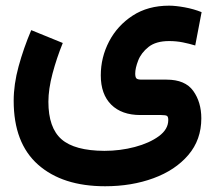

<svg xmlns="http://www.w3.org/2000/svg" viewBox="-20 -414 761 678"><path d="M201.7 -262.2Q180.2 -209.5 165.5 -154.3Q150.9 -99.1 150.9 -54.7Q150.9 37.1 197 77.6Q243.2 118.2 348.6 118.7Q404.3 118.7 456.1 105Q507.8 91.3 541 66.9Q574.2 42.5 574.2 9.8Q574.2 -1 570.1 -4.4Q565.9 -7.8 549.3 -7.8H475.6Q409.7 -7.8 372.8 -44.4Q335.9 -81.1 335.9 -147.9Q335.9 -211.4 365.2 -267.6Q394.5 -323.7 448.5 -358.9Q502.4 -394 577.1 -394Q599.6 -394 631.8 -388.2Q664.1 -382.3 691.9 -371.1L669.4 -253.4Q648.4 -259.8 625.5 -264.4Q602.5 -269 577.1 -269Q530.8 -269 504.6 -248.3Q478.5 -227.5 468 -200.4Q457.5 -173.3 457.5 -154.3Q457.5 -141.6 461.7 -137.2Q465.8 -132.8 480.5 -132.8H568.4Q633.8 -132.8 662.4 -93Q690.9 -53.2 690.9 3.9Q690.9 79.6 645 133.3Q599.1 187 522 215.3Q444.8 243.7 351.1 243.7Q200.7 243.7 114.5 167.5Q28.3 91.3 28.3 -58.1Q28.3 -116.2 45.7 -179.7Q63 -243.2 90.3 -307.6Z"/></svg>

Font: Vazir WOL
Style: Bold-WOL
Weight: 700
Designer: Saber Rastikerdar
Foundry: Saber Rastikerdar
Version: Version 30.00;August 23, 2021;FontCreator 13.0.0.2683 64-bit